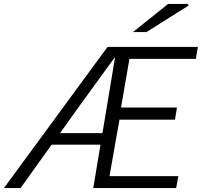

<svg xmlns="http://www.w3.org/2000/svg" viewBox="-59 -962 1032 982"><path d="M491 -722H953L943 -661H603L560 -412H846L836 -350H552L501 -61H853L842 0H418L455 -222H205L46 0H-39ZM801 -942H900L906 -934L690 -798H621ZM465 -281 529 -666H526L348 -421L248 -281Z"/></svg>

Font: Nebula Sans Book
Style: Regular
Weight: 400
Italic angle: -9°
Designer: Paul D. Hunt for Adobe (as Source Sans)
Foundry: Nebula Entertainment & Broadcasting LLC
Version: Version 1.010